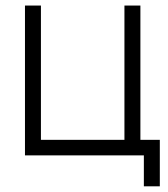

<svg xmlns="http://www.w3.org/2000/svg" viewBox="-20 -560 606 692"><path d="M556 111.5V-56H486V-540H428.5V-56H127.5V-540H70V0H498.5V111.5Z"/></svg>

Font: Vela Sans Light
Style: Regular
Weight: 300
Designer: Principal design: Mikhail Sharanda - project Manrope.
Design modification: Ravid Balaliev
Foundry: Mikhail Sharanda
Version: Version 1.001